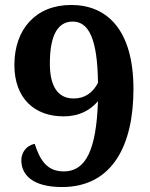

<svg xmlns="http://www.w3.org/2000/svg" viewBox="-20 -744 605 774"><path d="M230 10C436 10 518 -163 518 -385C518 -623 412 -724 267 -724C124 -724 38 -626 38 -482C38 -347 120 -275 235 -275C304 -275 345 -302 375 -336C368 -141 327 -53 237 -53C169 -53 141 -99 120 -164C84 -157 66 -127 66 -98C66 -41 109 10 230 10ZM277 -347C213 -347 181 -396 181 -488C181 -604 214 -657 273 -657C337 -657 373 -589 375 -410C354 -370 322 -347 277 -347Z"/></svg>

Font: Noto Serif Georgian Bold
Style: Regular
Weight: 700
Designer: Monotype Design Team, Akaki Razmadze
Foundry: Google LLC
Version: Version 2.003